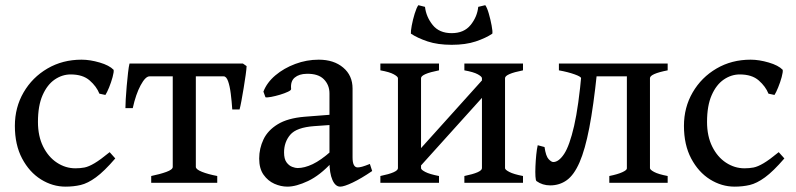

<svg xmlns="http://www.w3.org/2000/svg" viewBox="-20 -696 3031 731"><path d="M418.9 -92.8Q376.5 -43.5 345.2 -20.8Q314 2 287.1 8.3Q260.3 14.6 229.5 14.6Q180.2 14.6 136 -12.9Q91.8 -40.5 64.2 -92.5Q36.6 -144.5 36.6 -216.8Q36.6 -287.1 69.8 -344.2Q103 -401.4 160.6 -435.1Q218.3 -468.8 290.5 -468.8Q322.8 -468.8 359.4 -458Q396 -447.3 412.6 -430.2Q414.1 -422.4 408.7 -402.6Q403.3 -382.8 395.3 -363Q387.2 -343.3 381.3 -334.5L358.4 -339.4Q347.7 -366.7 321.5 -389.6Q295.4 -412.6 249 -412.6Q216.8 -412.6 188.2 -393.1Q159.7 -373.5 142.1 -333.5Q124.5 -293.5 124.5 -231.9Q124.5 -177.7 144.3 -137.9Q164.1 -98.1 196.8 -76.7Q229.5 -55.2 267.1 -55.2Q285.6 -55.2 301.8 -58.3Q317.9 -61.5 339.8 -74.5Q361.8 -87.4 397.5 -116.7Z M918.9 -444.3Q918.5 -433.1 915.3 -410.2Q912.1 -387.2 907.7 -360.8Q903.3 -334.5 899.2 -312Q895 -289.6 892.1 -279.3H864.3Q862.3 -310.1 858.6 -339.1Q855 -368.2 848.4 -386.7Q841.8 -405.3 831.5 -405.3H673.3L685.1 -454.1H904.8ZM549.3 -405.3Q533.7 -405.3 515.4 -371.3Q497.1 -337.4 485.4 -284.2H457.5Q457.5 -294.9 458.7 -318.1Q460 -341.3 462.4 -368.4Q464.8 -395.5 467.5 -419.2Q470.2 -442.9 473.1 -454.1H713.9L676.8 -405.3ZM555.7 0V-25.9Q588.9 -32.7 613.3 -41.5Q637.7 -50.3 637.7 -60.5V-418Q637.7 -423.8 621.8 -426Q606 -428.2 570.3 -428.2V-454.1H792.5V-428.2Q725.6 -427.7 725.6 -418V-60.5Q725.6 -51.3 748.5 -42Q771.5 -32.7 807.1 -25.9V0Z M1275.4 14.6Q1256.8 14.6 1245.6 -11Q1234.4 -36.6 1234.4 -80.1V-340.3Q1234.4 -372.6 1212.9 -394.3Q1191.4 -416 1147.5 -415Q1118.7 -414.6 1102.1 -400.6Q1085.4 -386.7 1088.4 -357.4Q1088.9 -352.5 1076.4 -346.7Q1064 -340.8 1046.1 -335.4Q1028.3 -330.1 1012.5 -327.1Q996.6 -324.2 990.7 -325.7L982.9 -347.2Q996.1 -381.8 1028.6 -409.2Q1061 -436.5 1104.2 -452.6Q1147.5 -468.8 1193.4 -468.8Q1251 -468.8 1286.6 -438.7Q1322.3 -408.7 1322.3 -358.9V-96.7Q1322.3 -58.6 1341.8 -58.6Q1348.6 -58.6 1358.6 -61.3Q1368.7 -64 1388.2 -71.8L1397 -44.9Q1355.5 -16.6 1322.8 -1Q1290 14.6 1275.4 14.6ZM1074.2 14.6Q1049.3 14.6 1024.7 3.7Q1000 -7.3 983.4 -30.8Q966.8 -54.2 966.8 -92.3Q966.8 -130.9 983.2 -165.3Q999.5 -199.7 1037.4 -222.9Q1075.2 -246.1 1139.2 -251.5L1289.1 -263.2L1293.9 -224.1L1176.3 -215.8Q1108.9 -210.9 1085.2 -183.1Q1061.5 -155.3 1061.5 -115.7Q1061.5 -90.8 1070.8 -78.1Q1080.1 -65.4 1092.3 -60.8Q1104.5 -56.2 1112.8 -56.2Q1139.2 -56.2 1170.4 -71Q1201.7 -85.9 1240.2 -120.1L1244.1 -78.1Q1198.2 -28.3 1152.8 -6.8Q1107.4 14.6 1074.2 14.6Z M1544.9 -23.9V-89.8L1835 -412.1V-345.7ZM1428.2 0V-25.9Q1495.1 -39.6 1495.1 -55.7V-398.4Q1495.1 -404.3 1479.2 -413.1Q1463.4 -421.9 1428.2 -428.2V-454.1H1651.4V-428.2Q1583 -414.6 1583 -398.4V-55.7Q1583 -49.8 1599.4 -41.3Q1615.7 -32.7 1651.4 -25.9V0ZM1748 0V-25.9Q1814.9 -39.6 1814.9 -55.7V-398.4Q1814.9 -404.3 1799.1 -413.1Q1783.2 -421.9 1748 -428.2V-454.1H1971.2V-428.2Q1902.8 -414.6 1902.8 -398.4V-55.7Q1902.8 -49.8 1919.2 -41.3Q1935.5 -32.7 1971.2 -25.9V0ZM1699.7 -525.4Q1646.5 -525.4 1607.9 -538.3Q1569.3 -551.3 1544.4 -567.9Q1543.5 -576.2 1547.6 -598.6Q1551.8 -621.1 1558.8 -644Q1565.9 -667 1572.8 -676.3L1598.1 -669.9Q1602.5 -631.8 1627.4 -600.8Q1652.3 -569.8 1699.7 -569.8Q1746.6 -569.8 1771.7 -600.8Q1796.9 -631.8 1800.8 -669.9L1827.6 -676.3Q1834.5 -667 1841.1 -644Q1847.7 -621.1 1851.8 -598.6Q1856 -576.2 1854.5 -567.9Q1830.1 -551.3 1791.5 -538.3Q1752.9 -525.4 1699.7 -525.4Z M2299.8 0V-25.9Q2331.5 -32.2 2349.1 -40.3Q2366.7 -48.3 2366.7 -54.7V-405.3H2229V-393.6L2192.4 -398.4Q2191.9 -404.3 2167.2 -413.1Q2142.6 -421.9 2107.9 -428.2V-454.1H2522V-428.2Q2454.6 -415 2454.6 -398.4V-55.7Q2454.6 -49.8 2470.5 -41.3Q2486.3 -32.7 2522 -25.9V0ZM2252.9 -419.4Q2239.7 -292.5 2223.6 -209.2Q2207.5 -126 2186.5 -77.9Q2165.5 -29.8 2137.9 -10Q2110.4 9.8 2074.7 9.8Q2045.4 9.8 2022.9 -6.3Q2019.5 -8.3 2018.6 -24.2Q2017.6 -40 2018.6 -62.5Q2019.5 -85 2021.7 -106.9Q2023.9 -128.9 2027.3 -143.1L2053.2 -136.2Q2058.1 -101.6 2068.6 -90.3Q2079.1 -79.1 2086.4 -79.1Q2107.4 -79.1 2127.9 -110.1Q2148.4 -141.1 2165.8 -216.6Q2183.1 -292 2194.8 -424.3Z M2966.3 -92.8Q2923.8 -43.5 2892.6 -20.8Q2861.3 2 2834.5 8.3Q2807.6 14.6 2776.9 14.6Q2727.5 14.6 2683.3 -12.9Q2639.2 -40.5 2611.6 -92.5Q2584 -144.5 2584 -216.8Q2584 -287.1 2617.2 -344.2Q2650.4 -401.4 2708 -435.1Q2765.6 -468.8 2837.9 -468.8Q2870.1 -468.8 2906.7 -458Q2943.4 -447.3 2960 -430.2Q2961.4 -422.4 2956.1 -402.6Q2950.7 -382.8 2942.6 -363Q2934.6 -343.3 2928.7 -334.5L2905.8 -339.4Q2895 -366.7 2868.9 -389.6Q2842.8 -412.6 2796.4 -412.6Q2764.2 -412.6 2735.6 -393.1Q2707 -373.5 2689.5 -333.5Q2671.9 -293.5 2671.9 -231.9Q2671.9 -177.7 2691.7 -137.9Q2711.4 -98.1 2744.1 -76.7Q2776.9 -55.2 2814.5 -55.2Q2833 -55.2 2849.1 -58.3Q2865.2 -61.5 2887.2 -74.5Q2909.2 -87.4 2944.8 -116.7Z"/></svg>

Font: Gentium Book Plus
Style: Regular
Weight: 400
Designer: Victor Gaultney, Annie Olsen, Iska Routamaa, Becca Hirsbrunner
Foundry: SIL International
Version: Version 6.101